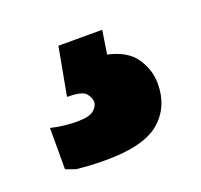

<svg xmlns="http://www.w3.org/2000/svg" viewBox="-56 -72 362 346"><g transform="rotate(-20 125.0 101.5)"><path d="M95 213Q76 213 62 212Q48 211 39 210Q34 208 29 206.5Q24 205 20 203V124L34 127Q41 128 50 129Q59 130 70 130Q94 130 102.5 122.5Q111 115 111 107Q111 99 104 90.5Q97 82 68 82L85 -10H169L162 35Q199 43 214.5 66Q230 89 230 115Q230 160 199 186.5Q168 213 95 213Z"/></g></svg>

Font: Golos Text
Style: Bold
Weight: 700
Designer: A.Korolkova, Vitaly Kuzmin
Foundry: ParaType Ltd
Version: Version 2.004